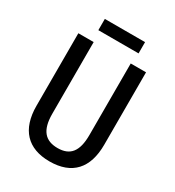

<svg xmlns="http://www.w3.org/2000/svg" viewBox="-205 -1046 1008 1108"><g transform="rotate(30 298.5 -492.0)"><path d="M432 -928H164V-853H432ZM524 -297V-780H422V-303C422 -194 383 -146 300 -146C218 -146 175 -192 175 -302V-780H73V-297C73 -140 152 -56 298 -56C448 -56 524 -142 524 -297Z"/></g></svg>

Font: Noto Sans Malayalam UI Condensed Medium
Style: Regular
Weight: 500
Width: 3
Designer: Jelle Bosma - Monotype Design Team
Foundry: Monotype Imaging Inc.
Version: Version 2.104